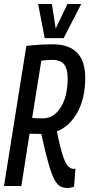

<svg xmlns="http://www.w3.org/2000/svg" viewBox="-23 -932 447 962"><path d="M-3 0 109 -702Q145 -706 176.5 -708Q208 -710 241 -710Q404 -710 404 -542Q404 -439 364.5 -368.5Q325 -298 262 -274Q278 -193 291.5 -153Q305 -113 318 -99.5Q331 -86 345 -86Q347 -86 349.5 -86Q352 -86 355 -87L348 3Q343 6 332 8Q321 10 314 10Q295 10 279 1.5Q263 -7 249 -33.5Q235 -60 219.5 -114.5Q204 -169 184 -261Q163 -261 150 -261.5Q137 -262 125 -262L84 0ZM193 -339Q246 -339 281 -393.5Q316 -448 316 -541Q316 -585 299 -608.5Q282 -632 238 -632Q214 -632 184 -628L138 -341Q150 -340 163 -339.5Q176 -339 193 -339ZM384 -912 296 -741H201L168 -912H237L256 -789L315 -912Z"/></svg>

Font: Georama Condensed Medium
Style: Italic
Weight: 500
Width: 3
Italic angle: -9°
Designer: Jean-Baptiste Levee
Foundry: Production Type
Version: Version 1.000